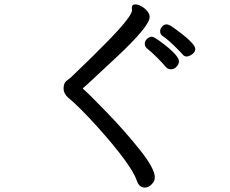

<svg xmlns="http://www.w3.org/2000/svg" viewBox="-20 -783 1040 867"><path d="M643.1 -564.9Q633.8 -573.2 633.8 -585.9Q633.8 -598.1 644.3 -607.7Q654.8 -617.2 666 -617.2Q675.8 -617.2 712.9 -588.9Q788.1 -532.2 788.1 -505.9Q788.1 -494.1 777.6 -482.2Q767.1 -470.2 752 -470.2Q736.8 -470.2 727.3 -482.2Q717.8 -494.1 691.4 -521Q665 -547.9 643.1 -564.9ZM823.2 -527.8Q812 -527.8 804.4 -537.4Q796.9 -546.9 765.4 -577.4Q733.9 -607.9 711.9 -622.1Q703.1 -629.9 703.1 -642.1Q703.1 -652.8 711.7 -662.8Q720.2 -672.9 731.9 -672.9Q743.2 -672.9 763.2 -658.2Q861.8 -587.9 861.8 -562Q861.8 -547.9 847.4 -537.8Q833 -527.8 823.2 -527.8ZM634.8 64Q607.9 64 598.1 33.2Q573.2 -39.1 421.9 -208Q335.9 -303.2 289.1 -340.8Q267.1 -359.9 267.1 -383.8Q267.1 -407.2 280 -417.7Q293 -428.2 299.8 -433.1Q505.9 -629.9 550.8 -690.9Q576.2 -723.1 576.2 -737.8L575.2 -747.1Q575.2 -763.2 590.8 -763.2Q602.1 -763.2 616.9 -755.6Q631.8 -748 643.8 -734.1Q655.8 -720.2 655.8 -706.1Q655.8 -664.1 501 -520Q426.8 -451.2 391.4 -418Q356 -384.8 354 -384.8Q354 -382.8 355 -381.8Q377.9 -362.8 462.4 -275.4Q546.9 -188 613 -104.5Q679.2 -21 679.2 18.1Q679.2 35.2 664.6 49.6Q649.9 64 634.8 64Z"/></svg>

Font: LXGW WenKai Screen
Style: Regular
Weight: 400
Designer: LXGW / Fontworks Inc.
Foundry: LXGW / Fontworks Inc.
Version: Version 1.510;January 18,2025